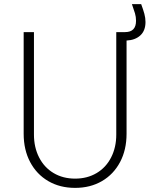

<svg xmlns="http://www.w3.org/2000/svg" viewBox="-20 -901 730 933"><path d="M95 -251V-745H145V-247Q145 -185 170 -136Q195 -87 240.5 -60Q286 -33 345 -33Q404 -33 449.5 -60Q495 -87 520 -136Q545 -185 545 -247V-745H588Q641 -745 641 -800Q641 -819 636 -836Q631 -853 621 -881H666Q676 -854 681.5 -834Q687 -814 687 -794Q687 -752 662 -729Q637 -706 595 -704V-251Q595 -173 563.5 -113.5Q532 -54 475.5 -21Q419 12 345 12Q271 12 214.5 -21Q158 -54 126.5 -113.5Q95 -173 95 -251Z"/></svg>

Font: Eudoxus Sans ExtraLight
Style: Regular
Weight: 200
Designer: Stijn de Vries
Foundry: tokotype
Version: Version 2.005